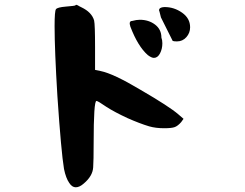

<svg xmlns="http://www.w3.org/2000/svg" viewBox="-20 -798 1040 816"><path d="M212 -687Q212 -752 218 -759Q224 -767 260 -770Q298 -773 300 -775Q302 -777 303 -777.5Q304 -778 307 -777Q310 -776 312 -774.5Q314 -773 318 -771Q322 -769 326 -767Q370 -746 380 -711Q384 -693 384 -597V-501L408 -496Q462 -485 576 -417Q700 -345 738 -312L760 -293L750 -279Q736 -263 723 -258Q710 -253 678 -253Q642 -253 614 -261Q574 -273 522 -296Q466 -322 432 -344Q396 -369 390 -369Q378 -369 378 -189Q378 -117 376 -87Q374 -50 336 -18Q318 -2 302 -2Q286 -2 274 -21Q260 -41 252 -80Q240 -152 224 -389Q212 -586 212 -687ZM534 -685Q526 -709 542 -709Q560 -714 574 -714Q612 -714 639 -693.5Q666 -673 666 -638Q670 -628 670 -614Q670 -590 660 -571Q650 -552 634 -552Q624 -552 608 -564Q566 -601 534 -685ZM656 -754Q656 -767 678 -768H680Q720 -768 754 -744Q788 -720 788 -682Q788 -658 772 -640Q756 -622 732 -622Q720 -622 714 -624L664 -724L658 -748Q658 -749 657 -751Q656 -753 656 -754Z"/></svg>

Font: NaniFont Regular
Style: Regular
Weight: 400
Designer: Nanigashitei
Version: Version 1.036